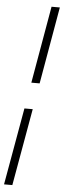

<svg xmlns="http://www.w3.org/2000/svg" viewBox="-82 -811 345 1037"><g transform="rotate(5 90.5 -293.0)"><path d="M27 196H-18L56 -222H101ZM126 -364H81L154 -782H199Z"/></g></svg>

Font: Creato Display Light
Style: Italic
Weight: 300
Italic angle: -10°
Version: Version 1.000